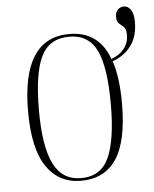

<svg xmlns="http://www.w3.org/2000/svg" viewBox="-49 -669 578 721"><g transform="rotate(-5 240.5 -309.0)"><path d="M228 10Q145 10 98.5 -57.5Q52 -125 52 -267Q52 -543 231 -543Q342 -543 381 -436Q412 -447 429.5 -469Q447 -491 447 -521Q447 -543 438.5 -551Q430 -559 421 -566Q412 -573 412 -592Q412 -609 421.5 -618.5Q431 -628 444 -628Q460 -628 470.5 -613Q481 -598 481 -567Q481 -511 454 -476Q427 -441 385 -427Q406 -364 406 -267Q406 -123 361 -56.5Q316 10 228 10ZM229 0Q304 0 334 -66.5Q364 -133 364 -267Q364 -407 333.5 -470Q303 -533 230 -533Q155 -533 124 -469.5Q93 -406 93 -267Q93 -131 125.5 -65.5Q158 0 229 0Z"/></g></svg>

Font: Noto Serif Display Condensed ExtraLight
Style: Regular
Weight: 200
Width: 3
Designer: Monotype Design Team
Foundry: Monotype Imaging Inc.
Version: Version 2.009